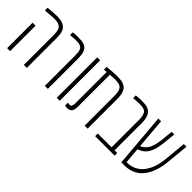

<svg xmlns="http://www.w3.org/2000/svg" viewBox="78 -1378 2116 2116"><g transform="rotate(45 1136.5 -320.0)"><path d="M70.8 -629.9Q170.4 -639.6 208 -639.6Q245.6 -639.6 276.6 -632.8Q307.6 -626 332 -607.2Q356.4 -588.4 367.4 -553.2Q378.4 -518.1 378.4 -463.9V0H331.5V-463.9Q331.5 -507.8 324.7 -534.2Q317.9 -560.5 300.3 -574.7Q282.7 -588.9 260 -593.3Q237.3 -597.7 210.4 -597.7Q183.6 -597.7 70.8 -587.4ZM117.2 0H70.8V-397H117.2Z M458.5 -634.8Q496.1 -639.6 534.2 -639.6Q572.3 -639.6 594.7 -637Q617.2 -634.3 636.5 -626.7Q655.8 -619.1 668 -606.7Q680.2 -594.2 689 -574.7Q705.1 -539.1 705.1 -463.9V0H658.7V-463.9Q658.7 -508.8 653.8 -534.4Q648.9 -560.1 634.5 -574.7Q620.1 -589.4 599.4 -593.5Q578.6 -597.7 550.8 -597.7Q508.8 -597.7 469.7 -593.8L458.5 -592.3Z M890.6 0H844.2V-629.9H890.6Z M992.7 -628.9Q1087.4 -639.6 1138.7 -639.6Q1189.9 -639.6 1214.4 -635.5Q1238.8 -631.3 1260.5 -620.1Q1282.2 -608.9 1295.9 -589.4Q1325.2 -547.4 1325.2 -463.9V0H1278.8V-463.9Q1278.8 -530.3 1259.3 -561.5Q1242.7 -588.4 1200.7 -594.7Q1183.1 -597.7 1163.3 -597.7Q1143.6 -597.7 1078.6 -594.2V-99.6Q1078.6 -45.4 1060.8 -22.7Q1043 0 1007.3 0Q988.8 0 969.2 -3.9V-48.3Q990.7 -44.4 999 -44.4Q1032.2 -44.4 1032.2 -99.6V-589.8L992.7 -586.4Z M1441.9 -634.8Q1491.7 -639.6 1533 -639.6Q1574.2 -639.6 1597.2 -635.5Q1620.1 -631.3 1641.1 -619.9Q1662.1 -608.4 1675.3 -588.9Q1704.1 -546.9 1704.1 -463.9V-41H1746.1V0H1442.4V-41H1657.7V-463.9Q1657.7 -529.8 1639.6 -561.5Q1624.5 -588.4 1585 -594.7Q1568.4 -597.7 1545.4 -597.7Q1506.3 -597.7 1456.5 -593.8L1441.9 -592.3Z M1901.9 0H1850.6L1797.4 -629.9H1840.3L1870.1 -272Q1927.2 -297.9 1954.6 -349.6Q1981.9 -401.4 1992.7 -505.9L2004.9 -629.9H2045.9L2033.7 -505.9Q2027.3 -444.3 2017.8 -402.3Q2008.3 -360.4 1990.5 -324.7Q1972.7 -289.1 1944.3 -265.6Q1916 -242.2 1874 -226.6L1889.6 -42.5H1901.9Q1958 -42.5 2005.6 -66.4Q2053.2 -90.3 2086.4 -132.8Q2154.8 -220.2 2168.9 -358.9L2195.3 -629.9H2236.8L2210 -358.9Q2198.7 -243.7 2154.8 -158.2Q2129.9 -110.8 2096.4 -76.4Q2063 -42 2012.9 -21Q1962.9 0 1901.9 0Z"/></g></svg>

Font: Open Sans Hebrew Condensed Light
Style: Regular
Weight: 300
Width: 3
Foundry: Ascender Corporation, Yanek Iontef
Version: Version 2.001;PS 002.001;hotconv 1.0.70;makeotf.lib2.5.58329